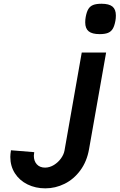

<svg xmlns="http://www.w3.org/2000/svg" viewBox="-20 -830 640 1024"><path d="M160.5 0.5Q160.5 29 176.5 46.5Q192.5 64 221 64Q245.5 63.5 267.8 49.8Q290 36 305 15.2Q320 -5.5 324 -27L416 -550H546L455 -35Q443.5 31 408.5 78.5Q373.5 126 324.5 150.2Q275.5 174.5 222 174.5Q169.5 174.5 126.8 153.5Q84 132.5 59.5 94.2Q35 56 35 7Q35 -7.5 38.5 -28.5L162.5 -18.5Q160.5 -5.5 160.5 0.5ZM434.5 -710.5Q434.5 -726 437 -739Q442 -766.5 451.2 -781.8Q460.5 -797 477 -803.5Q493.5 -810 521.5 -810Q561.5 -810 579.8 -795Q598 -780 598 -747.5Q598 -732 595.5 -719Q590.5 -691.5 581.2 -676.2Q572 -661 555.5 -654.5Q539 -648 511.5 -648Q471.5 -648 453 -663Q434.5 -678 434.5 -710.5Z"/></svg>

Font: JuliaMono ExtraBold
Style: Italic
Weight: 800
Italic angle: -9°
Monospace: yes
Designer: cormullion
Foundry: corm
Version: Version 0.057; ttfautohint (v1.8.4)